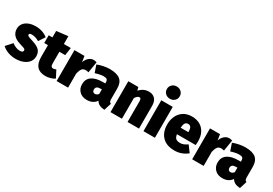

<svg xmlns="http://www.w3.org/2000/svg" viewBox="35 -1841 4089 2874"><g transform="rotate(30 2079.0 -404.5)"><path d="M461 -485 391 -378Q362 -396 329 -406.5Q296 -417 264 -417Q219 -417 219 -393Q219 -383 225 -376.5Q231 -370 253.5 -360.5Q276 -351 326 -336Q406 -311 444.5 -272.5Q483 -234 483 -164Q483 -110 450.5 -68Q418 -26 360.5 -3Q303 20 230 20Q160 20 98.5 -2.5Q37 -25 -5 -65L89 -169Q119 -145 154.5 -130.5Q190 -116 225 -116Q252 -116 266.5 -124.5Q281 -133 281 -149Q281 -163 274.5 -170.5Q268 -178 248 -185.5Q228 -193 178 -208Q23 -254 23 -381Q23 -430 50.5 -469Q78 -508 130.5 -531Q183 -554 256 -554Q315 -554 369.5 -535.5Q424 -517 461 -485Z M904 -26Q873 -4 828.5 8Q784 20 744 20Q645 19 597.5 -35.5Q550 -90 550 -197V-400H486V-534H550V-646L748 -669V-534H868L848 -400H748V-199Q748 -164 759 -149.5Q770 -135 790 -135Q815 -135 840 -149Z M1309 -542 1278 -351Q1251 -359 1229 -359Q1185 -359 1163.5 -330Q1142 -301 1129 -243V0H931V-534H1104L1120 -434Q1137 -487 1174 -519Q1211 -551 1255 -551Q1281 -551 1309 -542Z M1805 -111 1765 16Q1711 12 1677 -4.5Q1643 -21 1621 -58Q1569 20 1460 20Q1381 20 1332.5 -27.5Q1284 -75 1284 -150Q1284 -239 1350 -286Q1416 -333 1542 -333H1580V-346Q1580 -386 1564 -400Q1548 -414 1503 -414Q1479 -414 1441.5 -406.5Q1404 -399 1365 -386L1322 -512Q1371 -532 1428.5 -543Q1486 -554 1533 -554Q1659 -554 1716 -505.5Q1773 -457 1773 -357V-173Q1773 -145 1780 -131.5Q1787 -118 1805 -111ZM1580 -151V-230H1559Q1517 -230 1497 -215Q1477 -200 1477 -169Q1477 -146 1489 -132.5Q1501 -119 1521 -119Q1539 -119 1554.5 -128Q1570 -137 1580 -151Z M2355 -394V0H2157V-358Q2157 -388 2149.5 -399Q2142 -410 2127 -410Q2094 -410 2060 -357V0H1862V-534H2035L2049 -479Q2086 -518 2124.5 -536Q2163 -554 2211 -554Q2278 -554 2316.5 -512Q2355 -470 2355 -394Z M2630 0H2432V-534H2630ZM2642 -723Q2642 -678 2610.5 -647.5Q2579 -617 2531 -617Q2483 -617 2451.5 -647.5Q2420 -678 2420 -723Q2420 -768 2451.5 -798.5Q2483 -829 2531 -829Q2579 -829 2610.5 -798.5Q2642 -768 2642 -723Z M3213 -211H2889Q2897 -157 2922.5 -138.5Q2948 -120 2996 -120Q3024 -120 3053 -131.5Q3082 -143 3117 -167L3197 -59Q3100 20 2977 20Q2835 20 2762 -58.5Q2689 -137 2689 -266Q2689 -346 2719.5 -411.5Q2750 -477 2810 -515.5Q2870 -554 2955 -554Q3034 -554 3093 -521Q3152 -488 3184.5 -425Q3217 -362 3217 -274Q3217 -249 3213 -211ZM3022 -330Q3021 -377 3007.5 -403Q2994 -429 2959 -429Q2926 -429 2909.5 -406Q2893 -383 2888 -323H3022Z M3652 -542 3621 -351Q3594 -359 3572 -359Q3528 -359 3506.5 -330Q3485 -301 3472 -243V0H3274V-534H3447L3463 -434Q3480 -487 3517 -519Q3554 -551 3598 -551Q3624 -551 3652 -542Z M4148 -111 4108 16Q4054 12 4020 -4.5Q3986 -21 3964 -58Q3912 20 3803 20Q3724 20 3675.5 -27.5Q3627 -75 3627 -150Q3627 -239 3693 -286Q3759 -333 3885 -333H3923V-346Q3923 -386 3907 -400Q3891 -414 3846 -414Q3822 -414 3784.5 -406.5Q3747 -399 3708 -386L3665 -512Q3714 -532 3771.5 -543Q3829 -554 3876 -554Q4002 -554 4059 -505.5Q4116 -457 4116 -357V-173Q4116 -145 4123 -131.5Q4130 -118 4148 -111ZM3923 -151V-230H3902Q3860 -230 3840 -215Q3820 -200 3820 -169Q3820 -146 3832 -132.5Q3844 -119 3864 -119Q3882 -119 3897.5 -128Q3913 -137 3923 -151Z"/></g></svg>

Font: FiraGO Heavy
Style: Regular
Weight: 900
Designer: bBox Type
Foundry: bBox Type GmbH
Version: Version 1.001